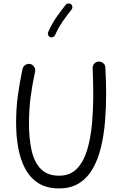

<svg xmlns="http://www.w3.org/2000/svg" viewBox="-20 -1056 699 1106"><path d="M153.8 -687.5Q168.5 -684.1 176.8 -671.1Q185.1 -658.2 182.1 -643.6Q165.5 -567.4 156.2 -495.8Q147 -424.3 147 -341.8Q147 -257.8 161.9 -190.2Q176.8 -122.6 214.6 -83.3Q252.4 -43.9 320.3 -43.9Q383.8 -43.9 422.6 -84Q461.4 -124 481.9 -191.7Q502.4 -259.3 509.8 -343.3Q517.1 -427.2 517.1 -514.6Q517.1 -549.3 516.1 -591.1Q515.1 -632.8 513.7 -662.6Q513.2 -678.2 523.2 -689.5Q533.2 -700.7 548.3 -701.2Q564 -701.7 575.2 -691.7Q586.4 -681.6 586.9 -666.5Q588.9 -636.2 590.1 -593.3Q591.3 -550.3 591.3 -514.6Q591.3 -435.1 585 -356.7Q578.6 -278.3 562 -209Q545.4 -139.6 515.1 -85.9Q484.9 -32.2 437 -1.5Q389.2 29.3 320.3 29.3Q249.5 29.3 201.9 -0.5Q154.3 -30.3 126 -82.8Q97.7 -135.3 85.2 -203.4Q72.8 -271.5 72.8 -348.1Q72.8 -431.2 82.8 -505.4Q92.8 -579.6 109.9 -659.2Q113.3 -673.8 126.2 -682.1Q139.2 -690.4 153.8 -687.5ZM389.2 -1031.7Q396 -1026.4 397 -1017.3Q397.9 -1008.3 392.6 -1001.5Q365.2 -967.3 341.3 -932.9Q317.4 -898.4 296.9 -853.5Q293.5 -845.7 284.9 -842.3Q276.4 -838.9 268.1 -842.3Q260.3 -846.2 257.1 -854.7Q253.9 -863.3 257.3 -871.1Q279.3 -919.9 305.2 -957Q331.1 -994.1 358.4 -1028.3Q363.8 -1035.2 373 -1036.1Q382.3 -1037.1 389.2 -1031.7Z"/></svg>

Font: Mikhak-FD Regular
Style: FD-Regular
Weight: 400
Designer: Amin Abedi
Version: Version 3.2